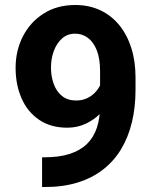

<svg xmlns="http://www.w3.org/2000/svg" viewBox="-20 -741 614 768"><path d="M157.6 -111.8Q216.7 -111.8 258.9 -125.4Q301.2 -139.1 328 -165.4Q354.9 -191.8 367.6 -230.5Q380.3 -269.2 380.3 -319.1V-456.7Q380.3 -506.7 367.1 -539.9Q353.9 -573.1 331.4 -589.7Q308.9 -606.3 280.4 -606.3Q249.7 -606.3 228.1 -587Q206.4 -567.7 195.2 -536.8Q183.9 -506 183.9 -471.2Q183.9 -435.4 194.9 -405.1Q205.9 -374.9 228.3 -356.9Q250.7 -339 284.5 -339Q308.4 -339 327.8 -347.9Q347.3 -356.9 361 -371.7Q374.8 -386.4 382.7 -404.8Q390.5 -423.2 391 -442.1L438.6 -414.3Q438.6 -381.1 423.9 -348.4Q409.2 -315.7 383.2 -288.9Q357.2 -262.1 322.9 -246.1Q288.7 -230.2 249.6 -230.2Q182.8 -230.2 136.6 -261.7Q90.3 -293.2 66.4 -347.3Q42.4 -401.5 42.4 -469.5Q42.4 -538.6 71.7 -595.7Q101 -652.8 154.7 -686.9Q208.4 -721 281 -721Q335.8 -721 380.4 -700.3Q424.9 -679.7 456.5 -641.2Q488.2 -602.6 505.1 -549.5Q522.1 -496.3 522.1 -431V-382Q522.1 -312 507.7 -252.2Q493.3 -192.4 464.6 -144.5Q435.8 -96.7 392.2 -62.8Q348.6 -28.9 290.5 -10.9Q232.4 7.1 159.4 7.1H148.3V-111.8Z"/></svg>

Font: Heebo
Style: Regular
Weight: 400
Designer: Oded Ezer
Foundry: Ezer Type House
Version: Version 3.100